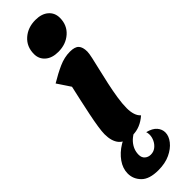

<svg xmlns="http://www.w3.org/2000/svg" viewBox="-388 -879 1160 1160"><g transform="rotate(-45 192.0 -299.0)"><path d="M183 25Q119 25 92 -7Q65 -39 65 -99Q65 -121 71 -160.5Q77 -200 87 -248.5Q97 -297 108 -347Q119 -397 129 -441L73 -525Q126 -557 174 -578.5Q222 -600 270 -600Q312 -600 328.5 -582Q345 -564 345 -526Q345 -511 337.5 -477Q330 -443 319 -397Q308 -351 297 -300.5Q286 -250 278.5 -201.5Q271 -153 271 -115Q271 -85 278.5 -61.5Q286 -38 302 -24Q246 25 183 25ZM220 -648Q167 -648 136.5 -674.5Q106 -701 106 -743Q106 -806 149.5 -844.5Q193 -883 258 -883Q311 -883 341.5 -856.5Q372 -830 372 -787Q372 -725 328.5 -686.5Q285 -648 220 -648ZM142 285Q65 285 30.5 250Q-4 215 -4 168Q-4 125 24 85Q52 45 99 16.5Q146 -12 203 -22H255V-6Q185 18 154 54Q123 90 123 134Q123 159 138.5 172.5Q154 186 176 186Q200 186 218 172Q236 158 246 137Q256 116 256 95Q256 81 252 70Q295 81 314 103.5Q333 126 333 153Q333 184 309 214.5Q285 245 242.5 265Q200 285 142 285Z"/></g></svg>

Font: Lemon
Style: Regular
Weight: 400
Designer: Eduardo Rodriguez Tunni
Foundry: Eduardo Rodriguez Tunni
Version: Version 1.003; ttfautohint (v1.8.4.7-5d5b);gftools[0.9.24]